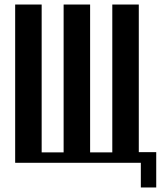

<svg xmlns="http://www.w3.org/2000/svg" viewBox="-20 -719 710 848"><path d="M47 -699H164V-46H261V-699H378V-46H476V-699H593V0H47ZM578 -47H670V109H602V0H578Z"/></svg>

Font: Moniqa ExtBd Paragraph
Style: Regular
Weight: 800
Designer: Rajesh Rajput
Foundry: Rajesh Rajput
Version: Version 1.000